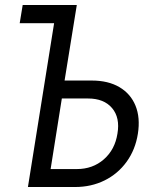

<svg xmlns="http://www.w3.org/2000/svg" viewBox="-20 -750 640 770"><path d="M92 0 197 -657H59L71 -730H288L239 -427H348Q414 -427 459 -400.5Q504 -374 523.5 -326Q543 -278 533 -214Q523 -150 488 -101.5Q453 -53 399.5 -26.5Q346 0 281 0ZM183 -72H288Q352 -72 396.5 -111Q441 -150 451 -214Q462 -278 429.5 -316.5Q397 -355 333 -355H228Z"/></svg>

Font: JetBrains Mono NL Light
Style: Italic
Weight: 300
Italic angle: -9°
Designer: Philipp Nurullin, Konstantin Bulenkov
Foundry: JetBrains
Version: Version 2.304; ttfautohint (v1.8.4.7-5d5b)